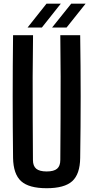

<svg xmlns="http://www.w3.org/2000/svg" viewBox="-20 -986 492 1014"><path d="M226.5 8Q132.5 8 91.5 -29.2Q50.5 -66.5 49 -152Q47 -314.5 47 -476.2Q47 -638 49 -800H154.5Q153 -692 152.5 -581.2Q152 -470.5 152.8 -360Q153.5 -249.5 154 -141Q154 -109.5 171.2 -95Q188.5 -80.5 226.5 -80.5Q264.5 -80.5 281.5 -95Q298.5 -109.5 298.5 -141Q299 -249.5 299.8 -360Q300.5 -470.5 300.2 -581.2Q300 -692 298.5 -800H403.5Q406 -638 406 -476.2Q406 -314.5 403.5 -152Q402.5 -66.5 361.5 -29.2Q320.5 8 226.5 8ZM125.5 -840.5 225.5 -966.5H301L201 -840.5ZM255 -840.5 356 -966.5H432L331.5 -840.5Z"/></svg>

Font: Big Shoulders Medium
Style: Regular
Weight: 500
Designer: Patric King
Foundry: XO Type Co
Version: Version 2.002